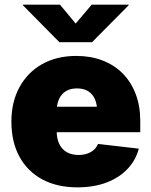

<svg xmlns="http://www.w3.org/2000/svg" viewBox="-20 -784 641 814"><path d="M308.1 10.3Q222.2 10.3 159.4 -23.4Q96.7 -57.1 62.5 -119.6Q28.3 -182.1 28.3 -268.6Q28.3 -351.6 62.5 -414.3Q96.7 -477.1 158.4 -512Q220.2 -546.9 303.7 -546.9Q364.7 -546.9 414.8 -527.6Q464.8 -508.3 500.5 -472.2Q536.1 -436 555.4 -385Q574.7 -334 574.7 -270.5V-223.6H88.4V-331.5H483.4L392.1 -310.1Q392.1 -341.8 382.3 -363.8Q372.6 -385.7 353.5 -397.5Q334.5 -409.2 306.2 -409.2Q278.3 -409.2 259.3 -397.5Q240.2 -385.7 230.2 -363.8Q220.2 -341.8 220.2 -310.1V-230Q220.2 -195.8 231.7 -172.9Q243.2 -149.9 263.9 -138.4Q284.7 -127 313 -127Q333 -127 349.6 -132.6Q366.2 -138.2 377.9 -148.7Q389.6 -159.2 395.5 -173.8L568.4 -153.8Q555.7 -104.5 520.3 -67.4Q484.9 -30.3 431.2 -10Q377.4 10.3 308.1 10.3ZM234.4 -764.2 300.8 -684.1 368.7 -764.2H525.4V-761.7L370.1 -605H231.9L77.1 -761.7V-764.2Z"/></svg>

Font: Inter 18pt Black
Style: Regular
Weight: 900
Designer: Rasmus Andersson
Foundry: rsms
Version: Version 4.001;git-66647c0bb